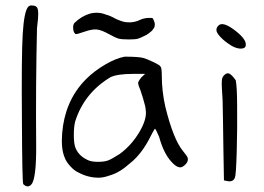

<svg xmlns="http://www.w3.org/2000/svg" viewBox="-20 -651 957 697"><path d="M82 -626Q88.9 -632.8 96.7 -630.9Q108.4 -630.9 112.3 -626Q118.2 -622.1 118.7 -603.5Q119.1 -585 114.3 -548.8Q109.4 -336.9 111.3 -126Q112.3 -2 93.8 18.6Q81.1 33.2 64.5 17.6Q60.5 12.7 59.6 -211.9Q57.6 -448.2 62.5 -528.3Q67.4 -608.4 82 -626Z M432.6 -445.3Q483.4 -445.3 501 -440.4Q511.7 -437.5 536.6 -425.8Q561.5 -414.1 562.5 -409.2Q567.4 -406.2 567.4 -375Q567.4 -320.3 580.1 -263.7Q609.4 -144.5 644.5 -102.5Q647.5 -98.6 653.8 -90.3Q660.2 -82 661.1 -79.1Q666 -61.5 644.5 -46.9Q627.9 -35.2 602.5 -63.5Q574.2 -93.8 557.6 -154.3Q544.9 -184.6 542 -183.6Q535.2 -172.9 527.3 -157.2Q495.1 -91.8 451.2 -57.6Q414.1 -24.4 379.9 -14.6Q355.5 -5.9 338.9 -5.9Q298.8 -5.9 263.7 -25.4Q250 -31.2 234.9 -47.9Q219.7 -64.5 214.8 -79.1Q201.2 -110.4 205.6 -166.5Q210 -222.7 229.5 -269.5Q251 -322.3 293 -364.3Q321.3 -392.6 360.8 -416Q400.4 -439.5 432.6 -445.3ZM493.2 -370.1 506.8 -382.8H463.9Q404.3 -382.8 379.9 -370.1Q285.2 -312.5 252.9 -210Q248 -190.4 248 -161.6Q248 -132.8 252.9 -117.2Q263.7 -86.9 295.9 -71.3Q309.6 -63.5 335 -63.5Q359.4 -63.5 373 -68.8Q386.7 -74.2 414.1 -91.8Q457 -123 485.8 -171.4Q514.6 -219.7 508.8 -252.9Q508.8 -262.7 499 -294.9Q489.3 -327.1 483.4 -339.8L481.4 -349.6Q481.4 -355.5 493.2 -370.1ZM306.6 -601.6Q336.9 -609.4 365.2 -597.7Q378.9 -594.7 401.4 -582Q428.7 -570.3 439.5 -570.3Q466.8 -567.4 491.2 -580.1Q505.9 -585.9 519.5 -585.9H533.2L537.1 -580.1Q542 -570.3 542 -561.5Q542 -558.6 541.5 -556.6Q541 -554.7 540.5 -552.7Q540 -550.8 539.1 -549.8Q538.1 -548.8 536.1 -545.4Q534.2 -542 532.2 -540Q528.3 -536.1 519 -529.3Q509.8 -522.5 507.8 -522.5Q491.2 -513.7 481.4 -510.7Q471.7 -507.8 448.2 -507.8Q422.9 -507.8 411.1 -510.7Q399.4 -513.7 377 -526.4Q348.6 -542 332 -543.9Q315.4 -545.9 287.1 -536.1Q261.7 -527.3 256.3 -527.3Q251 -527.3 247.1 -538.1Q242.2 -559.6 251 -568.4Q276.4 -592.8 306.6 -601.6Z M777.3 -561.5Q794.9 -570.3 835 -539.1Q875 -507.8 872.1 -487.3Q872.1 -475.6 856.4 -474.6Q840.8 -473.6 821.3 -484.4Q795.9 -500 780.8 -516.1Q765.6 -532.2 765.6 -542Q765.6 -553.7 777.3 -561.5ZM795.9 -379.9Q800.8 -384.8 807.6 -384.8Q818.4 -384.8 835.9 -359.4Q840.8 -332 840.8 -265.6Q841.8 -187.5 839.4 -101.6Q836.9 -15.6 833 -6.8Q827.1 9.8 807.6 6.8L793 3.9L791 -109.4Q791 -143.6 789.6 -208.5Q788.1 -273.4 788.1 -287.1Q784.2 -341.8 785.2 -357.4Q786.1 -373 795.9 -379.9Z"/></svg>

Font: JasonHandwriting2
Style: Regular
Weight: 400
Version: Version 1.05.10